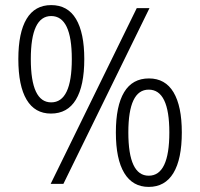

<svg xmlns="http://www.w3.org/2000/svg" viewBox="-20 -722 786 754"><path d="M180 -276Q117 -276 84.5 -330.5Q52 -385 52 -490Q52 -594 84.5 -648Q117 -702 181 -702Q246 -702 278.5 -647.5Q311 -593 311 -490Q311 -385 278 -330.5Q245 -276 180 -276ZM179 0 517 -690H567L229 0ZM181 -320Q262 -320 262 -490Q262 -659 181 -659Q101 -659 101 -490Q101 -320 181 -320ZM564 12Q501 12 468 -42.5Q435 -97 435 -202Q435 -306 467.5 -360Q500 -414 565 -414Q629 -414 661.5 -359.5Q694 -305 694 -202Q694 -97 661 -42.5Q628 12 564 12ZM564 -32Q645 -32 645 -202Q645 -370 564 -370Q484 -370 484 -202Q484 -32 564 -32Z"/></svg>

Font: Noto Sans Kannada SemiCondensed Light
Style: Regular
Weight: 300
Width: 4
Designer: Jelle Bosma - Monotype Design Team
Foundry: Monotype Imaging Inc.
Version: Version 2.005; ttfautohint (v1.8.4.7-5d5b)